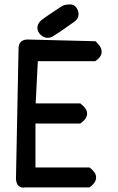

<svg xmlns="http://www.w3.org/2000/svg" viewBox="-20 -852 540 875"><path d="M197.3 -679.7Q179.7 -679.7 165 -693.4Q150.4 -708 150.4 -725.6Q150.4 -744.1 168 -759.8Q180.7 -770.5 257.8 -821.3Q272.5 -831.1 289.1 -831.1Q290 -831.1 292.5 -831.5Q294.9 -832 299.8 -832Q316.4 -832 327.1 -818.4Q337.9 -804.7 337.9 -787.1Q337.9 -765.6 317.4 -752Q243.2 -699.2 219.7 -685.5Q209 -679.7 197.3 -679.7ZM443.4 -616.2Q443.4 -593.8 417 -575.2L414.1 -573.2H152.3L142.6 -380.9H345.7Q354.5 -374 359.4 -369.1Q377 -352.5 377 -335Q377 -311.5 348.6 -291L345.7 -289.1H141.6V-88.9H387.7Q399.4 -80.1 402.8 -75.7Q406.2 -71.3 408.2 -69.3Q410.2 -67.4 411.1 -65.4Q412.1 -63.5 413.6 -61Q415 -58.6 415.5 -56.6Q416 -54.7 417 -52.7Q418 -47.9 418 -43Q418 -20.5 390.6 0L387.7 2H95.7Q90.8 2.9 85.9 2.9Q72.3 2.9 63.5 -5.9Q54.7 -15.6 52.7 -35.2L64.5 -628.9Q64.5 -629.9 64.5 -631.8Q64.5 -633.8 64.9 -636.7Q65.4 -639.6 65.9 -643.1Q66.4 -646.5 67.4 -649.4Q77.1 -671.9 106.4 -671.9Q107.4 -671.9 415 -664.1Q420.9 -659.2 422.9 -656.2Q443.4 -635.7 443.4 -616.2Z"/></svg>

Font: JasonHandwriting2
Style: SemiBold
Weight: 600
Version: Version 1.04.7